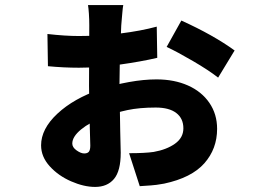

<svg xmlns="http://www.w3.org/2000/svg" viewBox="-20 -662 1040 757"><path d="M460 -585 458 -561Q456 -525 456 -511Q451 -404 451 -328Q451 -298 454 -145L456 -60Q456 12 429.5 43.5Q403 75 355 75Q311 75 260.5 53Q210 31 176 -6.5Q142 -44 142 -89Q142 -154 206.5 -214Q271 -274 376 -310Q430 -328 488.5 -338.5Q547 -349 597 -349Q667 -349 721 -325Q775 -301 805.5 -256.5Q836 -212 836 -154Q836 -75 785.5 -18Q735 39 627 62Q594 68 575 69L531 72L489 -58Q552 -58 586 -63Q637 -72 670 -95.5Q703 -119 703 -156Q703 -195 675 -216.5Q647 -238 594 -238Q530 -238 482.5 -228Q435 -218 387 -199Q334 -180 299.5 -151.5Q265 -123 265 -96Q265 -81 282 -69Q299 -57 312 -57Q325 -57 330.5 -64Q336 -71 336 -88Q336 -104 334 -162Q331 -288 331 -325L332 -562Q332 -586 330.5 -608Q329 -630 327 -642H466Q464 -632 462.5 -613.5Q461 -595 460 -585ZM905 -463 840 -356Q803 -385 740.5 -421.5Q678 -458 637 -477L695 -581Q821 -524 905 -463ZM291 -520Q374 -520 454.5 -530Q535 -540 598 -557L600 -434Q536 -419 450 -407Q364 -395 291 -395Q231 -395 169 -401L167 -528Q237 -520 291 -520Z"/></svg>

Font: Merged Yaku Han JP ExtraBold
Style: Regular
Weight: 800
Designer: Ryoko NISHIZUKA 西塚涼子 (kana, bopomofo & ideographs); Paul D. Hunt (Latin, Greek & Cyrillic); Sandoll Communications 산돌커뮤니
Foundry: Adobe
Version: Version 2.004